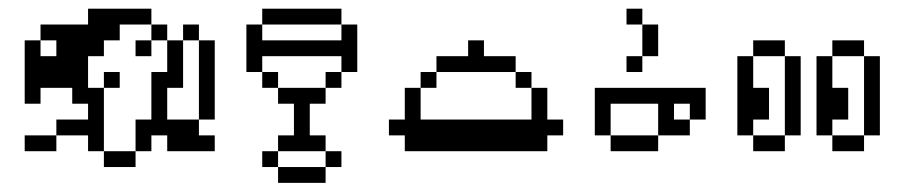

<svg xmlns="http://www.w3.org/2000/svg" viewBox="-20 -341 2040 433"><path d="M35.7 -35.7V0H107.1V-35.7ZM107.1 -71.4V-35.7H178.6V0H214.3V-142.9H178.6V-214.3H214.3V-250H250V-285.7H321.4V-321.4H178.6V-285.7H71.4V-250H107.1V-214.3H71.4V-250H35.7V-107.1H71.4V-142.9H142.9V-107.1H178.6V-71.4ZM285.7 -71.4V0H321.4V-35.7H357.1V0H464.3V-35.7H428.6V-71.4H357.1V-142.9H392.9V-250H357.1V-178.6H321.4V-71.4ZM428.6 -250V-71.4H464.3V-250ZM428.6 -250V-285.7H392.9V-250ZM357.1 -250V-285.7H321.4V-250ZM214.3 -178.6V-142.9H250V-178.6ZM214.3 0V35.7H285.7V0ZM285.7 -250V-214.3H321.4V-250Z M607.1 35.7V0H571.4V35.7ZM607.1 35.7V71.4H714.3V35.7ZM607.1 -35.7V0H714.3V-35.7H678.6V-107.1H714.3V-142.9H607.1V-107.1H642.9V-35.7ZM714.3 0V35.7H750V0ZM607.1 -142.9V-178.6H571.4V-142.9ZM571.4 -178.6V-214.3H750V-178.6H785.7V-285.7H750V-250H571.4V-285.7H535.7V-178.6ZM714.3 -178.6V-142.9H750V-178.6ZM750 -285.7V-321.4H571.4V-285.7Z M892.9 -35.7V0H1214.3V-35.7H1250V-71.4H1214.3V-142.9H1178.6V-71.4H928.6V-142.9H892.9V-71.4H857.1V-35.7ZM928.6 -178.6V-142.9H964.3V-178.6ZM964.3 -214.3V-178.6H1142.9V-214.3H1071.4V-250H1035.7V-214.3ZM1142.9 -178.6V-142.9H1178.6V-178.6Z M1321.4 -142.9V-35.7H1357.1V-107.1H1464.3V-35.7H1535.7V-71.4H1500V-107.1H1535.7V-71.4H1571.4V-142.9ZM1357.1 -35.7V0H1464.3V-35.7ZM1392.9 -214.3V-178.6H1428.6V-214.3ZM1428.6 -285.7V-214.3H1464.3V-285.7ZM1428.6 -285.7V-321.4H1392.9V-285.7Z M1678.6 -35.7V-71.4H1714.3V-142.9H1678.6V-214.3H1642.9V-35.7ZM1678.6 -35.7V0H1750V-35.7ZM1678.6 -250V-214.3H1750V-250ZM1750 -214.3V-35.7H1785.7V-214.3ZM1857.1 -35.7V-71.4H1892.9V-142.9H1857.1V-214.3H1821.4V-35.7ZM1857.1 -35.7V0H1928.6V-35.7ZM1857.1 -250V-214.3H1928.6V-250ZM1928.6 -214.3V-35.7H1964.3V-214.3Z"/></svg>

Font: Gossip Icons Low Pixel
Style: Regular
Weight: 500
Designer: Deborah Khodanovich
Version: Version 1.001;Glyphs 3.3.1 (3343)